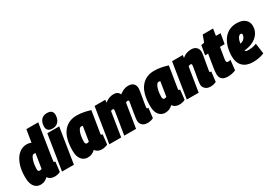

<svg xmlns="http://www.w3.org/2000/svg" viewBox="21 -1692 3669 2603"><g transform="rotate(-30 1856.0 -390.0)"><path d="M366 10Q296 10 262 -40Q241 -19 212 -4.5Q183 10 147 10Q85 10 48 -38Q11 -86 11 -186Q11 -306 43.5 -389.5Q76 -473 129.5 -516.5Q183 -560 247 -560Q290 -560 320 -545L352 -740H538Q538 -740 533 -710.5Q528 -681 520 -631.5Q512 -582 503 -523Q494 -464 484.5 -404.5Q475 -345 467 -294.5Q459 -244 454.5 -211.5Q450 -179 450 -175Q450 -164 462 -164Q464 -164 467 -164Q470 -164 473 -165L455 -12Q440 -2 414.5 4Q389 10 366 10ZM228 -162Q243 -162 261 -170L297 -396Q291 -398 285 -399Q279 -400 273 -400Q252 -400 235.5 -368.5Q219 -337 210 -290.5Q201 -244 201 -196Q201 -181 208.5 -171.5Q216 -162 228 -162Z M702 -790Q792 -790 792 -709Q792 -672 778 -640Q764 -608 736 -588.5Q708 -569 666 -569Q576 -569 576 -651Q576 -687 589 -719Q602 -751 629.5 -770.5Q657 -790 702 -790ZM483 0 570 -550H756L669 0Z M1106 10Q1035 10 1003 -40Q977 -15 948 -2.5Q919 10 883 10Q823 10 785.5 -36.5Q748 -83 748 -171Q748 -368 824 -464Q900 -560 1032 -560Q1089 -560 1146 -548.5Q1203 -537 1244 -523Q1229 -428 1219 -366.5Q1209 -305 1203 -268Q1197 -231 1194 -212.5Q1191 -194 1190 -187Q1189 -180 1189 -179Q1189 -164 1202 -164Q1204 -164 1207 -164Q1210 -164 1213 -165L1196 -12Q1181 -3 1155.5 3.5Q1130 10 1106 10ZM1001 -170 1037 -396Q1031 -398 1024.5 -399Q1018 -400 1012 -400Q992 -400 976 -372.5Q960 -345 950.5 -299.5Q941 -254 941 -200Q941 -181 949 -171.5Q957 -162 968 -162Q976 -162 985 -164.5Q994 -167 1001 -170Z M1820 10Q1768 10 1738 -17.5Q1708 -45 1708 -93Q1708 -105 1712 -135Q1716 -165 1722.5 -202.5Q1729 -240 1735 -276.5Q1741 -313 1745.5 -338.5Q1750 -364 1750 -369Q1750 -387 1731 -387Q1717 -387 1703 -377Q1701 -365 1698 -351Q1684 -263 1670 -175Q1656 -87 1642 0H1457Q1466 -57 1476.5 -120Q1487 -183 1496 -238Q1505 -293 1510.5 -329Q1516 -365 1516 -368Q1516 -388 1497 -388Q1485 -388 1469 -379L1409 0H1223L1310 -550H1478L1472 -508Q1512 -538 1545.5 -549Q1579 -560 1610 -560Q1647 -560 1669.5 -545Q1692 -530 1701 -505Q1741 -536 1773.5 -548Q1806 -560 1839 -560Q1895 -560 1921.5 -531.5Q1948 -503 1948 -459Q1948 -450 1944 -422Q1940 -394 1933.5 -356.5Q1927 -319 1920.5 -282Q1914 -245 1909.5 -217Q1905 -189 1905 -181Q1905 -164 1918 -164Q1920 -164 1923.5 -164.5Q1927 -165 1930 -165L1912 -12Q1896 -2 1870 4Q1844 10 1820 10Z M2319 10Q2248 10 2216 -40Q2190 -15 2161 -2.5Q2132 10 2096 10Q2036 10 1998.5 -36.5Q1961 -83 1961 -171Q1961 -368 2037 -464Q2113 -560 2245 -560Q2302 -560 2359 -548.5Q2416 -537 2457 -523Q2442 -428 2432 -366.5Q2422 -305 2416 -268Q2410 -231 2407 -212.5Q2404 -194 2403 -187Q2402 -180 2402 -179Q2402 -164 2415 -164Q2417 -164 2420 -164Q2423 -164 2426 -165L2409 -12Q2394 -3 2368.5 3.5Q2343 10 2319 10ZM2214 -170 2250 -396Q2244 -398 2237.5 -399Q2231 -400 2225 -400Q2205 -400 2189 -372.5Q2173 -345 2163.5 -299.5Q2154 -254 2154 -200Q2154 -181 2162 -171.5Q2170 -162 2181 -162Q2189 -162 2198 -164.5Q2207 -167 2214 -170Z M2523 -550H2691L2685 -508Q2721 -538 2756 -549Q2791 -560 2824 -560Q2876 -560 2905 -532.5Q2934 -505 2934 -454Q2934 -445 2929.5 -415.5Q2925 -386 2918 -347.5Q2911 -309 2904.5 -271Q2898 -233 2893.5 -206.5Q2889 -180 2889 -176Q2889 -164 2902 -164Q2905 -164 2908 -164.5Q2911 -165 2914 -165L2896 -12Q2880 -2 2855 4Q2830 10 2806 10Q2754 10 2724 -18.5Q2694 -47 2694 -87Q2694 -102 2698 -132.5Q2702 -163 2708.5 -200Q2715 -237 2721.5 -273Q2728 -309 2732 -335.5Q2736 -362 2736 -370Q2736 -388 2717 -388Q2700 -388 2683 -377L2622 0H2436Z M3218 -170 3201 -16Q3172 -3 3141 3.5Q3110 10 3074 10Q3045 10 3018 1Q2991 -8 2973.5 -32.5Q2956 -57 2956 -104Q2956 -121 2959 -148Q2962 -175 2966 -198L2998 -395H2951L2976 -541L3025 -550L3064 -656H3226L3210 -550H3283L3256 -394H3183L3154 -217Q3153 -211 3152.5 -205Q3152 -199 3152 -194Q3152 -181 3158.5 -172.5Q3165 -164 3181 -164Q3188 -164 3196.5 -165.5Q3205 -167 3218 -170Z M3648 -24Q3607 -6 3561 2Q3515 10 3472 10Q3369 10 3313 -45Q3257 -100 3257 -201Q3257 -273 3274 -337.5Q3291 -402 3325.5 -452Q3360 -502 3412.5 -530.5Q3465 -559 3535 -559Q3622 -559 3667 -519.5Q3712 -480 3712 -416Q3712 -333 3656 -274Q3600 -215 3507 -194Q3474 -187 3445 -185Q3452 -170 3466.5 -166.5Q3481 -163 3505 -163Q3526 -163 3557.5 -168Q3589 -173 3625 -187ZM3513 -406Q3490 -406 3471 -376.5Q3452 -347 3444 -293Q3454 -294 3462 -297Q3495 -307 3513.5 -332.5Q3532 -358 3533 -382Q3533 -406 3513 -406Z"/></g></svg>

Font: Georama Semi Condensed Black
Style: Italic
Weight: 900
Width: 4
Italic angle: -9°
Designer: Jean-Baptiste Levee
Foundry: Production Type
Version: Version 1.000